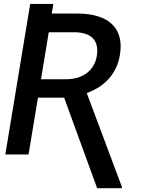

<svg xmlns="http://www.w3.org/2000/svg" viewBox="-20 -798 775 992"><path d="M136 -777.7 7.5 0H127.5L176.1 -293.3H311.4L481.9 174.4H609.4L610.1 168.3L428.3 -317.1C520.6 -350.9 583.5 -416.9 599.4 -513.1C623.2 -652.7 541.5 -728 378.2 -728H247.5L255.7 -777.7ZM191.8 -388.5 231.9 -631.4H361.5C459.2 -631.4 492.2 -583.1 480.1 -508.5C469.1 -439.6 413.4 -388.5 321.4 -388.5Z"/></svg>

Font: Margiela Sans Medium
Style: Italic
Weight: 500
Italic angle: -9.39999°
Designer: Stefan Endress, Andreas Faust
Version: Version 1.100;FEAKit 1.0